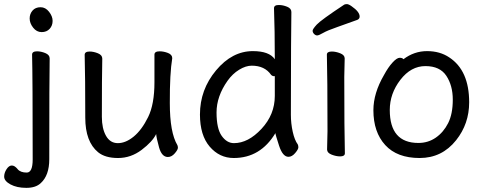

<svg xmlns="http://www.w3.org/2000/svg" viewBox="-25 -739 2334 927"><path d="M-4.9 113.8Q-4.9 95.7 6.6 77.9Q18.1 60.1 32 60.1Q45.9 60.1 59.6 77.1Q73.2 94.2 104 94.2Q132.8 94.2 132.8 30.8Q132.8 -364.3 129.9 -475.1Q129.9 -491.2 153.8 -491.2Q172.9 -491.2 193.8 -482.7Q214.8 -474.1 214.8 -457Q212.9 -364.3 212.9 29.8Q212.9 107.9 171.9 145Q147.9 168 102.1 168Q56.2 168 25.6 151.4Q-4.9 134.8 -4.9 113.8ZM118.2 -649.9Q118.2 -671.9 132.1 -688Q146 -704.1 170.9 -704.1Q194.8 -704.1 211.9 -682.1Q229 -660.2 229 -638.2Q229 -615.2 214.6 -599.6Q200.2 -584 176 -584Q151.9 -584 135 -605.5Q118.2 -627 118.2 -649.9Z M448.7 -3.9Q386.7 -54.7 386.7 -170.9Q386.7 -367.7 383.8 -474.1Q383.8 -490.2 407.7 -490.2Q426.8 -490.2 447.8 -481.7Q468.8 -473.1 468.8 -456.1Q466.8 -368.2 466.8 -174.8Q466.8 -118.7 486.8 -83.3Q506.8 -47.9 543.9 -47.9Q582 -47.9 620.8 -79.8Q659.7 -111.8 690.2 -173.8Q720.7 -235.8 720.7 -341.8V-475.1Q720.7 -491.2 745.6 -491.2Q765.6 -491.2 786.1 -483.2Q806.6 -475.1 806.6 -458Q794.4 -384.8 794.9 -241.2Q794.9 -99.1 831.5 -38.1Q833.5 -34.2 834 -25.9Q834 -16.1 818.8 1.5Q803.7 19 785.6 19Q755.9 19 742.9 -27.6Q730 -74.2 729 -91.8Q710.9 -54.7 658.9 -15.4Q606.9 23.9 544.9 23.9Q482.9 23.9 448.7 -3.9Z M1104.5 -47.9Q1173.3 -47.9 1237.5 -116.9Q1301.8 -186 1301.8 -275.9V-367.2L1302.7 -369.1Q1302.7 -371.1 1298.8 -371.1Q1290 -371.1 1283.7 -377.9Q1252.9 -421.9 1190.4 -421.9Q1161.6 -421.9 1129.6 -402.3Q1097.7 -382.8 1073.7 -349.1Q1020.5 -273.9 1020.5 -196Q1020.5 -118.2 1045.4 -83Q1070.3 -47.9 1104.5 -47.9ZM1103.5 23.9Q1034.7 23.9 987.5 -31Q940.4 -85.9 940.4 -186Q940.4 -306.2 1018.1 -399.2Q1095.7 -492.2 1195.8 -492.2Q1274.9 -492.2 1301.8 -453.1Q1301.8 -593.3 1297.9 -699.2Q1297.9 -715.3 1321.8 -714.8Q1340.8 -714.8 1361.3 -706.5Q1381.8 -698.2 1381.8 -681.2Q1379.9 -592.3 1379.4 -185.1Q1379.4 -143.1 1388.4 -102.5Q1397.5 -62 1412.6 -42Q1415.5 -36.1 1415.5 -27.8Q1415.5 -18.1 1400.1 0Q1384.8 18.1 1367.7 18.1Q1339.8 18.1 1322.3 -35.9Q1304.7 -89.8 1304.7 -96.2Q1232.4 23.9 1103.5 23.9Z M1617.2 16.1Q1598.1 16.1 1576.2 7.6Q1554.2 -1 1554.2 -17.1L1556.2 -105Q1556.2 -368.2 1553.2 -475.1Q1553.2 -490.2 1577.1 -490.2Q1596.2 -490.2 1617.7 -481.7Q1639.2 -473.1 1639.2 -457L1637.2 -368.2Q1637.2 -105 1640.1 1Q1640.1 16.1 1617.2 16.1ZM1484.4 -590.8Q1484.4 -598.6 1504.4 -620.4Q1524.4 -642.1 1637.2 -716.8Q1641.1 -718.8 1649.4 -719.2Q1658.2 -719.2 1672.4 -709Q1711.4 -682.1 1711.4 -659.2Q1711.4 -647.9 1700.2 -643.1Q1651.4 -625 1603.3 -608.4Q1555.2 -591.8 1534.7 -579.8Q1514.2 -567.9 1506.3 -567.9Q1498.5 -567.9 1491.5 -575Q1484.4 -582 1484.4 -590.8Z M1995.1 -48.8Q2042 -48.8 2079.1 -74.5Q2116.2 -100.1 2138.7 -144.5Q2161.1 -189 2161.1 -257.8Q2161.1 -325.7 2130.1 -372.8Q2099.1 -419.9 2029.1 -419.9Q1959 -419.9 1908 -353.5Q1856.9 -287.1 1856.9 -208Q1856.9 -48.8 1995.1 -48.8ZM2001 23.9Q1892.1 23.9 1835 -38.6Q1777.8 -101.1 1777.8 -207Q1777.8 -289.1 1829.1 -377Q1849.1 -414.1 1870.1 -437Q1891.1 -460 1904.8 -460Q1918 -460 1922.9 -453.1Q1974.6 -492.2 2036.9 -492.2Q2099.1 -492.2 2144 -461.9Q2240.2 -398.9 2240.2 -245.1Q2240.2 -141.1 2177.2 -62Q2108.9 23.9 2001 23.9Z"/></svg>

Font: LXGW WenKai Screen R
Style: Regular
Weight: 400
Designer: Fontworks Inc.
Version: Version 1.235;May 31, 2022